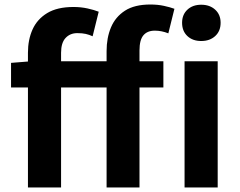

<svg xmlns="http://www.w3.org/2000/svg" viewBox="-20 -832 1064 852"><path d="M453 0V-444H251V0H104V-444H29V-553L104 -559V-598Q104 -656 124.5 -701.5Q145 -747 189.5 -774Q234 -801 306 -801Q339 -801 368.5 -794.5Q398 -788 418 -780L391 -671Q376 -678 360.5 -681.5Q345 -685 323 -685Q291 -685 271 -663.5Q251 -642 251 -598V-560H453V-605Q453 -664 472.5 -710.5Q492 -757 534.5 -784.5Q577 -812 647 -812Q680 -812 707.5 -806Q735 -800 754 -793L727 -684Q697 -696 667 -696Q634 -696 616.5 -675.5Q599 -655 599 -608V-560H705V-444H599V0ZM799 0V-560H946V0ZM873 -650Q835 -650 811.5 -672Q788 -694 788 -731Q788 -767 811.5 -789Q835 -811 873 -811Q911 -811 935 -789Q959 -767 959 -731Q959 -694 935 -672Q911 -650 873 -650Z"/></svg>

Font: Chiron Sans HK TT
Style: Bold
Weight: 700
Designer: Ryoko NISHIZUKA 西塚涼子 (kana, bopomofo & ideographs); Paul D. Hunt (Latin, Greek & Cyrillic); Sandoll Communications 산돌커뮤니
Foundry: Adobe
Version: Version 2.022;hotconv 1.0.109;makeotfexe 2.5.65596